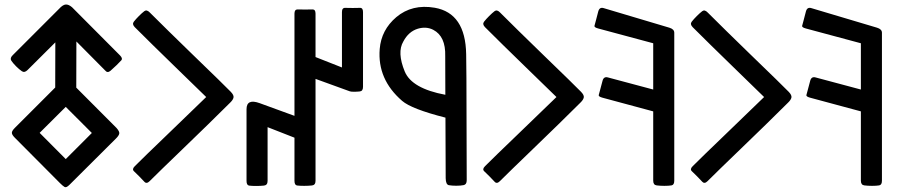

<svg xmlns="http://www.w3.org/2000/svg" viewBox="-20 -818 3910 837"><path d="M152.8 -238.8 266.6 -124.5 380.4 -238.3 266.6 -352.1ZM44.9 -260.7 220.7 -436.5 221.2 -633.3 100.1 -512.7Q86.9 -499.5 75.2 -507.6Q63.5 -515.6 50.3 -528.8Q37.1 -542 29.5 -553.2Q22 -564.5 35.6 -577.6L237.8 -779.8Q253.9 -797.4 266.4 -798.3Q278.8 -799.3 293.9 -786.6L503.4 -576.2Q516.1 -563 509 -555.2Q502 -547.4 488.5 -534.2Q475.1 -521 461.7 -509.5Q448.2 -498 438 -511.2L313 -637.2L312.5 -436L488.3 -259.8Q502 -244.1 499.8 -235.1Q497.6 -226.1 485.8 -214.4L282.7 -12.2Q269 1.5 261.5 -2.9Q253.9 -7.3 241.2 -20L44.9 -217.3Q31.7 -230.5 31.7 -239Q31.7 -247.6 44.9 -260.7Z M632.8 -763.7Q704.6 -691.9 816.9 -583Q959.5 -445.3 986.3 -417.5Q1000 -403.3 998 -393.1Q996.1 -382.8 983.4 -370.6Q890.1 -277.8 780.5 -172.4Q670.9 -66.9 632.3 -28.3Q619.1 -15.1 609.6 -25.4Q600.1 -35.6 586.9 -49.1Q573.7 -62.5 564 -71.5Q554.2 -80.6 567.9 -93.8Q609.4 -135.3 705.1 -227.1Q800.8 -318.8 878.9 -395Q850.1 -423.3 744.1 -526.1Q638.2 -628.9 567.9 -699.2Q554.7 -712.4 563.5 -723.6Q572.3 -734.9 585.4 -748Q598.6 -761.2 609.1 -769.3Q619.6 -777.3 632.8 -763.7Z M1562.5 -765.6V-439.5Q1562.5 -420.9 1548.8 -419.4Q1535.2 -418 1523.4 -418Q1510.3 -418 1504.9 -419.9L1355.5 -474.1V-29.8Q1355.5 -11.2 1340.1 -9.5Q1324.7 -7.8 1305.9 -7.8Q1287.1 -7.8 1275.4 -9.3Q1263.7 -10.7 1263.7 -29.8V-217.8L1146.5 -263.7V-29.3Q1146.5 -10.7 1130.9 -9Q1115.2 -7.3 1096.7 -7.3Q1078.1 -7.3 1066.4 -8.8Q1054.7 -10.3 1054.7 -29.3V-341.8Q1054.7 -389.2 1112.3 -368.2L1263.7 -313V-758.8Q1263.7 -777.3 1277.8 -776.9Q1292 -776.4 1310.5 -776.4Q1329.1 -776.4 1342.3 -776.9Q1355.5 -777.3 1355.5 -758.8V-569.3L1470.7 -523.9V-765.6Q1470.7 -784.2 1484.9 -783.7Q1499 -783.2 1517.6 -783.2Q1536.1 -783.2 1549.3 -783.7Q1562.5 -784.2 1562.5 -765.6Z M1921.4 -404.8 1920.9 -573.2Q1923.3 -659.7 1868.7 -688Q1838.4 -703.6 1801.8 -692.9Q1761.2 -680.7 1738.3 -637.2Q1710 -589.8 1744.6 -505.9Q1775.4 -432.1 1921.4 -404.8ZM2013.7 -337.4 2014.6 -32.2Q2014.6 -13.7 2001.2 -11Q1987.8 -8.3 1969 -8.3Q1950.2 -8.3 1936.8 -10.7Q1923.3 -13.2 1922.9 -41.5Q1921.9 -183.1 1921.9 -305.2Q1773.9 -342.8 1732.9 -378.4Q1624.5 -472.2 1635.3 -604.5Q1642.1 -687.5 1707.5 -743.2Q1776.4 -801.3 1875.5 -784.2Q2009.3 -760.7 2012.2 -581.5Q2013.7 -492.2 2013.7 -337.4Z M2159.7 -763.7Q2231.4 -691.9 2343.8 -583Q2486.3 -445.3 2513.2 -417.5Q2526.9 -403.3 2524.9 -393.1Q2522.9 -382.8 2510.3 -370.6Q2417 -277.8 2307.4 -172.4Q2197.8 -66.9 2159.2 -28.3Q2146 -15.1 2136.5 -25.4Q2127 -35.6 2113.8 -49.1Q2100.6 -62.5 2090.8 -71.5Q2081.1 -80.6 2094.7 -93.8Q2136.2 -135.3 2231.9 -227.1Q2327.6 -318.8 2405.8 -395Q2377 -423.3 2271 -526.1Q2165 -628.9 2094.7 -699.2Q2081.5 -712.4 2090.3 -723.6Q2099.1 -734.9 2112.3 -748Q2125.5 -761.2 2136 -769.3Q2146.5 -777.3 2159.7 -763.7Z M2587.9 -767.6Q2593.3 -788.1 2611.3 -782.7L2897.9 -697.3Q2919.4 -690.9 2919.4 -675.3V-30.3Q2919.4 -11.7 2907.2 -9.8Q2895 -7.8 2876.2 -7.8Q2857.4 -7.8 2842.5 -9.8Q2827.6 -11.7 2827.6 -30.3V-332.5L2606.4 -392.1Q2588.4 -397 2590.1 -403.6Q2591.8 -410.2 2596.7 -428.2Q2601.6 -446.3 2606.7 -465.8Q2611.8 -485.4 2629.9 -480.5L2827.6 -427.7V-629.4L2587.9 -693.8Q2569.8 -698.7 2571.5 -705.3Q2573.2 -711.9 2578.1 -730Q2583 -748 2587.9 -767.6Z M3064.9 -763.7Q3136.7 -691.9 3249 -583Q3391.6 -445.3 3418.5 -417.5Q3432.1 -403.3 3430.2 -393.1Q3428.2 -382.8 3415.5 -370.6Q3322.3 -277.8 3212.6 -172.4Q3103 -66.9 3064.5 -28.3Q3051.3 -15.1 3041.7 -25.4Q3032.2 -35.6 3019 -49.1Q3005.9 -62.5 2996.1 -71.5Q2986.3 -80.6 3000 -93.8Q3041.5 -135.3 3137.2 -227.1Q3232.9 -318.8 3311 -395Q3282.2 -423.3 3176.3 -526.1Q3070.3 -628.9 3000 -699.2Q2986.8 -712.4 2995.6 -723.6Q3004.4 -734.9 3017.6 -748Q3030.8 -761.2 3041.3 -769.3Q3051.8 -777.3 3064.9 -763.7Z M3493.2 -767.6Q3498.5 -788.1 3516.6 -782.7L3803.2 -697.3Q3824.7 -690.9 3824.7 -675.3V-30.3Q3824.7 -11.7 3812.5 -9.8Q3800.3 -7.8 3781.5 -7.8Q3762.7 -7.8 3747.8 -9.8Q3732.9 -11.7 3732.9 -30.3V-332.5L3511.7 -392.1Q3493.7 -397 3495.4 -403.6Q3497.1 -410.2 3502 -428.2Q3506.8 -446.3 3512 -465.8Q3517.1 -485.4 3535.2 -480.5L3732.9 -427.7V-629.4L3493.2 -693.8Q3475.1 -698.7 3476.8 -705.3Q3478.5 -711.9 3483.4 -730Q3488.3 -748 3493.2 -767.6Z"/></svg>

Font: Tonyukuk
Style: Regular
Weight: 400
Designer: facebook.com/biligbitig
Foundry: facebook.com/biligbitig
Version: Version 1.0